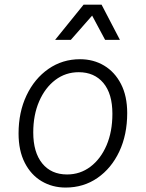

<svg xmlns="http://www.w3.org/2000/svg" viewBox="-20 -816 640 843"><path d="M268 7.5Q210 7.5 163 -20.2Q116 -48 88.8 -101.2Q61.5 -154.5 61.5 -230Q61.5 -323.5 96.5 -397.2Q131.5 -471 192.8 -513.5Q254 -556 331.5 -556Q390.5 -556 437.2 -528Q484 -500 511.2 -447.2Q538.5 -394.5 538.5 -319.5Q538.5 -224.5 503.8 -150.8Q469 -77 408 -34.8Q347 7.5 268 7.5ZM274.5 -50Q332 -50 377 -84Q422 -118 447.8 -178Q473.5 -238 473.5 -316.5Q473.5 -404.5 433.8 -451.8Q394 -499 325.5 -499Q268 -499 223 -465Q178 -431 152 -371.2Q126 -311.5 126 -234.5Q126 -147 165.5 -98.5Q205 -50 274.5 -50ZM222 -641 347 -795.5H426L506.5 -641H441.5L384.5 -747.5L291 -641Z"/></svg>

Font: Spline Sans Mono Light
Style: Italic
Weight: 300
Italic angle: -4°
Monospace: yes
Version: Version 1.004